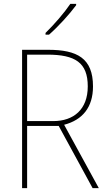

<svg xmlns="http://www.w3.org/2000/svg" viewBox="-20 -971 554 991"><path d="M373 -944V-951H343C312 -905 260 -845 215 -801V-792H233C281 -834 339 -898 373 -944ZM228 -714H94V0H120V-321H283L458 0H490L311 -327C406 -352 460 -417 460 -525C460 -671 378 -714 228 -714ZM224 -689C368 -689 433 -648 433 -525C433 -406 360 -346 255 -346H120V-689Z"/></svg>

Font: Noto Sans Arabic UI SmCn Th
Style: Regular
Weight: 100
Width: 4
Designer: Monotype Design Team, Nadine Chahine and Nizar Qandah
Foundry: Monotype Imaging Inc.
Version: Version 2.010